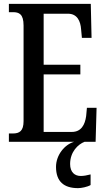

<svg xmlns="http://www.w3.org/2000/svg" viewBox="-20 -734 549 994"><path d="M26 0H364C315 14 270 68 270 130C270 206 311 240 384 240C401 240 432 234 449 224V169C430 174 413 177 398 177C367 177 343 158 343 115C343 52 384 13 418 0H475L480 -176H430L426 -133C420 -89 401 -51 352 -51H206V-349H396V-399H206V-663H332C379 -663 397 -626 400 -581L404 -538H454L450 -714H26V-671H47C78 -671 102 -662 102 -602V-107C102 -56 81 -43 47 -43H26Z"/></svg>

Font: Noto Serif Devanagari ExtraCondensed Medium
Style: Regular
Weight: 500
Width: 2
Designer: Universal Thirst, Indian Type Foundry and the Monotype Design Team
Foundry: Monotype Imaging Inc.
Version: Version 2.004